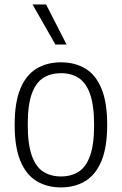

<svg xmlns="http://www.w3.org/2000/svg" viewBox="-20 -828 544 858"><path d="M252.5 9.5Q190 9.5 143.5 -18.8Q97 -47 71.2 -108.5Q45.5 -170 45.5 -270.5Q45.5 -370.5 71 -431.8Q96.5 -493 143 -521.2Q189.5 -549.5 252.5 -549.5Q315 -549.5 361.5 -521.5Q408 -493.5 433.5 -432Q459 -370.5 459 -270.5Q459 -170.5 433.5 -109Q408 -47.5 361.5 -19Q315 9.5 252.5 9.5ZM252.5 -39.5Q297.5 -39.5 330.8 -60.2Q364 -81 382.2 -131Q400.5 -181 400.5 -269Q400.5 -358 382.2 -408.5Q364 -459 330.8 -480Q297.5 -501 252.5 -501Q207 -501 173.8 -480.2Q140.5 -459.5 122.2 -409.5Q104 -359.5 104 -272Q104 -183 122.2 -132.2Q140.5 -81.5 173.8 -60.5Q207 -39.5 252.5 -39.5ZM227.5 -629 125.5 -808H186L277.5 -629Z"/></svg>

Font: Encode Sans Semi Condensed Light
Style: Regular
Weight: 300
Width: 4
Designer: Multiple Designers
Foundry: Impallari Type
Version: Version 3.000; ttfautohint (v1.8.3) -l 8 -r 50 -G 200 -x 14 